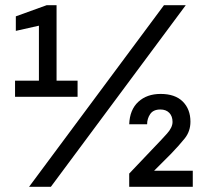

<svg xmlns="http://www.w3.org/2000/svg" viewBox="-20 -720 808 740"><path d="M38 -347V-409H130V-621L41 -601V-657L160 -700H198V-409H279V-347ZM92 0 612 -700H696L176 0ZM478 0V-51L574 -152Q603 -182 624 -205.5Q645 -229 645 -250Q645 -272 632.5 -285Q620 -298 598 -298Q571 -298 559 -280.5Q547 -263 547 -241H478Q480 -297 513 -327.5Q546 -358 599 -358Q655 -358 684.5 -328.5Q714 -299 714 -251Q714 -214 692 -186.5Q670 -159 638 -126L574 -62H723V0Z"/></svg>

Font: Rethink Sans Medium
Style: Regular
Weight: 500
Designer: The Rethink Sans project authors (Hans Thiessen). DM Sans designed by Colophon Foundry.
Foundry: Rethink Communications LLC
Version: Version 1.001